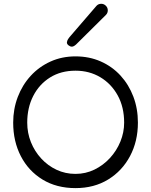

<svg xmlns="http://www.w3.org/2000/svg" viewBox="-20 -971 789 1002"><path d="M508.3 -951.2Q522 -951.2 532.2 -941.2Q542.5 -931.2 542.5 -917Q542.5 -902.8 532.7 -893.1L377 -738.8Q363.8 -727.1 354.5 -727.5Q345.2 -728 336.9 -734.9Q328.1 -742.2 329.3 -751Q330.6 -759.8 335.4 -767.1Q340.3 -774.4 342.8 -777.3L483.4 -940.4Q493.2 -951.2 508.3 -951.2ZM374 -676.8Q445.8 -676.8 505.6 -650.4Q565.4 -624 608.9 -576.7Q652.3 -529.3 676 -466.6Q699.7 -403.8 699.7 -331.1Q699.7 -233.9 658.7 -156.5Q617.7 -79.1 544.4 -34.2Q471.2 10.7 374 10.7Q275.4 10.7 202.1 -33.9Q128.9 -78.6 88.9 -155.8Q48.8 -232.9 48.8 -331.1Q48.8 -402.3 72.8 -465.1Q96.7 -527.8 140.4 -575.4Q184.1 -623 243.7 -649.9Q303.2 -676.8 374 -676.8ZM374 -602.1Q297.9 -602.1 241.2 -566.7Q184.6 -531.2 153.3 -470Q122.1 -408.7 122.1 -331.1Q122.1 -277.3 141.4 -229.2Q160.6 -181.2 195.1 -143.8Q229.5 -106.4 275.1 -85Q320.8 -63.5 374 -63.5Q426.8 -63.5 472.9 -85.9Q519 -108.4 554 -146.5Q588.9 -184.6 608.4 -232.4Q627.9 -280.3 627.9 -331.1Q627.9 -411.6 594.5 -472.7Q561 -533.7 503.7 -567.9Q446.3 -602.1 374 -602.1Z"/></svg>

Font: Manjari
Style: Regular
Weight: 400
Designer: Santhosh Thottingal <santhosh.thottingal@gmail.com>
Foundry: SMC
Version: Version 2.000